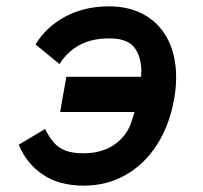

<svg xmlns="http://www.w3.org/2000/svg" viewBox="-20 -573 640 605"><path d="M39 -117 122 -166.5Q136.5 -138 151.2 -122Q166 -106 187.5 -98Q209 -90 242.5 -90Q303.5 -90 343.5 -119.5Q383.5 -149 396.5 -196.5L404 -220H169.5L189 -331H424.5L425.5 -350.5Q424 -398.5 401.8 -425.2Q379.5 -452 324.5 -452Q269 -452 230.5 -431Q192 -410 167.5 -371L92 -433Q125.5 -488.5 186 -520.8Q246.5 -553 323 -553Q389 -553 436.8 -525.2Q484.5 -497.5 509.8 -447Q535 -396.5 535 -329.5Q535 -295.5 528.5 -260Q514 -178.5 474.5 -116.8Q435 -55 375.5 -21.5Q316 12 244.5 12Q166 12 114.5 -23.2Q63 -58.5 39 -117Z"/></svg>

Font: JuliaMono Black
Style: Italic
Weight: 900
Italic angle: -9°
Monospace: yes
Designer: cormullion
Foundry: corm
Version: Version 0.057; ttfautohint (v1.8.4)